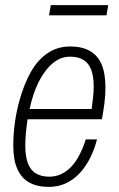

<svg xmlns="http://www.w3.org/2000/svg" viewBox="-20 -720 465 752"><path d="M171 12Q126 12 95 -5Q64 -22 48 -58Q32 -94 32 -149Q32 -195 38.5 -241Q45 -287 57 -329Q74 -390 100.5 -437.5Q127 -485 166 -511.5Q205 -538 255 -538Q301 -538 332 -520.5Q363 -503 378 -467.5Q393 -432 393 -377Q393 -347 389 -315.5Q385 -284 379 -253H88Q84 -226 81.5 -200Q79 -174 79 -150Q79 -107 89.5 -80Q100 -53 121 -40.5Q142 -28 173 -28Q198 -28 219.5 -38Q241 -48 259 -67Q277 -86 291 -113Q305 -140 316 -174H360Q349 -132 331 -97.5Q313 -63 289 -38.5Q265 -14 235.5 -1Q206 12 171 12ZM96 -293H339Q342 -316 344.5 -338.5Q347 -361 347 -381Q347 -420 337.5 -446Q328 -472 307.5 -485Q287 -498 254 -498Q216 -498 184.5 -470.5Q153 -443 130.5 -397Q108 -351 96 -293ZM172 -660 179 -700H404L397 -660Z"/></svg>

Font: Archivo Condensed Thin
Style: Italic
Weight: 250
Width: 3
Italic angle: -10°
Designer: Hector Gatti
Foundry: Omnibus-Type
Version: Version 2.001